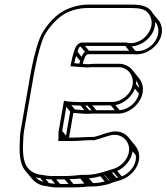

<svg xmlns="http://www.w3.org/2000/svg" viewBox="-20 -723 729 840"><path d="M260 -283 236 -146V-122C235 -115 235 -112 235 -106H296C326 -106 354 -110 384 -110L390 -109C402 -112 423 -118 433 -122L456 -129C503 -144 538 -115 544 -81C551 -35 513 4 479 15L456 22C424 32 396 42 355 42H336C319 44 287 47 269 47H211H210C198 48 173 44 163 42C137 40 116 29 102 12C78 -18 79 -66 82 -118C82 -129 84 -141 86 -155L117 -334C120 -352 124 -370 126 -386C137 -446 149 -502 167 -551C181 -590 226 -640 257 -659C286 -677 324 -688 365 -688H552C591 -688 614 -683 629 -665C673 -611 610 -525 541 -535L534 -537H336C313 -531 309 -512 303 -495C297 -477 292 -454 288 -433L316 -431C330 -430 346 -428 362 -428H363C373 -429 384 -429 396 -429H498C539 -429 567 -393 560 -352C553 -311 512 -277 471 -277H369C358 -277 347 -277 338 -276C316 -276 294 -278 276 -279V-280H275C268 -280 265 -281 260 -283ZM67 -116C64 -61 64 -9 90 23L119 58C135 77 157 90 187 92C198 95 222 98 238 97H295C314 97 345 96 364 93H381C409 93 431 88 453 83L472 76L487 71L510 64C551 51 597 4 588 -51C586 -63 580 -75 572 -85L543 -121C525 -143 494 -156 454 -143L430 -136C422 -132 406 -128 391 -124H387C356 -124 327 -121 298 -121H282L301 -229C319 -228 343 -225 365 -225H366C375 -226 384 -226 395 -226H497C546 -226 595 -268 604 -317C608 -342 602 -364 588 -381L559 -417C546 -433 524 -444 500 -444H398C386 -444 375 -443 365 -442C358 -442 350 -443 342 -444C348 -464 352 -482 364 -486H563C638 -475 718 -559 678 -629L649 -664C633 -694 603 -703 555 -703H368C324 -703 283 -690 251 -671C215 -650 169 -597 153 -553C134 -502 122 -447 111 -386C109 -369 105 -352 102 -334L71 -155C68 -141 67 -128 67 -116ZM352 -496C344 -491 340 -482 337 -474L319 -497C324 -512 325 -517 332 -520ZM369 -501 352 -522H528L545 -501ZM331 -456C330 -452 328 -449 327 -445H320L305 -447C307 -457 310 -468 313 -478ZM588 -314C580 -276 542 -243 503 -241L485 -263C522 -270 557 -299 570 -335ZM589 -338 575 -355C576 -360 576 -365 576 -370C583 -361 587 -350 589 -338ZM482 -241H401L384 -262H465ZM380 -241C377 -241 374 -240 371 -240L353 -261H363ZM349 -241C334 -242 321 -243 308 -244L292 -263C305 -262 320 -261 333 -261ZM287 -235 269 -130 252 -150 270 -255ZM574 -44C580 -1 545 36 513 49L493 25C524 11 555 -22 560 -61ZM496 54 490 56 470 32 477 31ZM458 66 456 67 436 43H438ZM438 71C422 75 406 78 387 78L369 57C387 56 404 52 419 48ZM349 80C334 81 314 82 301 82L284 61C300 60 318 60 331 58ZM280 82H243L226 62H263ZM221 81C211 80 200 79 194 78L180 60C188 61 197 62 205 62ZM170 73C157 69 145 62 136 53C142 55 149 55 156 56ZM659 -627 665 -619C695 -563 635 -493 573 -500L556 -520C606 -523 660 -568 659 -627Z"/></svg>

Font: Blanket
Style: Ugh
Weight: 900
Foundry: Cannot Into Space Fonts
Version: Version 0.9